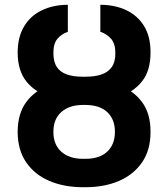

<svg xmlns="http://www.w3.org/2000/svg" viewBox="-20 -780 710 810"><path d="M330.1 -443.4H340.6Q419.7 -443.6 481.7 -420.6Q543.8 -397.6 579.5 -349Q615.3 -300.5 615 -224Q615.3 -147.7 579.7 -95.6Q544 -43.5 482.2 -16.8Q420.3 9.8 340.6 9.8H330.1Q250.6 9.8 188.2 -16.7Q125.9 -43.3 90.3 -95.4Q54.8 -147.5 54.5 -223.6Q54.8 -300.3 90.3 -348.9Q125.9 -397.6 188.2 -420.6Q250.6 -443.6 330.1 -443.4ZM340.6 -337.3H330.1Q271.3 -337.1 238 -306.7Q204.8 -276.3 205.3 -223.6Q204.8 -171.3 238 -140.6Q271.3 -110 330.1 -110H340.6Q400.5 -110 432.8 -140.6Q465 -171.3 464.8 -224Q465 -276.3 432.8 -306.7Q400.5 -337.1 340.6 -337.3ZM341.6 -456.4Q381 -456.4 408.8 -466.1Q436.7 -475.7 451.8 -497.5Q466.8 -519.3 466.6 -555.7Q466.8 -595.1 449 -615.9Q431.2 -636.6 403.3 -645.9V-759.8Q465.5 -759.6 513.2 -736.8Q560.9 -714.1 588.1 -669.6Q615.3 -625.1 615 -558.6Q615.3 -482.4 579.3 -436.9Q543.4 -391.4 481.4 -371.4Q419.5 -351.5 341.6 -351H328.5Q251 -351.5 189 -371.4Q127.1 -391.4 90.9 -436.9Q54.8 -482.4 54.5 -558.6Q54.8 -624.2 81.7 -668.8Q108.6 -713.5 156.4 -736.5Q204.2 -759.6 266.2 -759.8V-645.9Q239.1 -636.6 221.9 -615.9Q204.8 -595.1 205.3 -555.7Q205.3 -518.8 219.9 -497.1Q234.5 -475.4 262.3 -465.9Q290.1 -456.4 328.5 -456.4Z"/></svg>

Font: Inter
Style: Regular
Weight: 400
Designer: Rasmus Andersson
Foundry: rsms
Version: Version 4.000;git-8c9346024